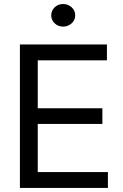

<svg xmlns="http://www.w3.org/2000/svg" viewBox="-20 -926 607 946"><path d="M78.1 -707H506.8V-628.9H166V-392.6H484.4V-315.4H166V-78.1H511.7V0H78.1ZM232.4 -850.6Q232.4 -874 249.5 -890.1Q266.6 -906.2 291 -906.2Q315.4 -906.2 333 -890.1Q350.6 -874 350.6 -850.6Q350.6 -827.1 333 -811Q315.4 -794.9 291 -794.9Q266.6 -794.9 249.5 -811Q232.4 -827.1 232.4 -850.6Z"/></svg>

Font: Pretendard JP
Style: Regular
Weight: 400
Designer: Base glyphs from Inter by Rasmus Andersson; Hangeul glyphs from Noto Sans CJK(Source Han Sans) by Jang Soo-young and Kan
Foundry: Kil Hyung-jin
Version: Version 1.309